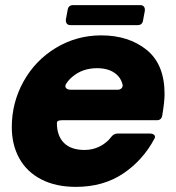

<svg xmlns="http://www.w3.org/2000/svg" viewBox="-20 -717 688 749"><path d="M26 -221Q26 -317 72 -399.5Q118 -482 198.5 -530.5Q279 -579 375 -579Q482 -579 552 -522.5Q622 -466 622 -350Q622 -320 613 -267Q610 -248 592 -248H222Q212 -248 207 -245.5Q202 -243 202 -237Q202 -187 229.5 -159.5Q257 -132 310 -132Q342 -132 369.5 -146Q397 -160 414 -183Q424 -196 439 -196H565Q576 -196 581.5 -190.5Q587 -185 583 -177Q538 -92 460.5 -40Q383 12 276 12Q198 12 141.5 -17Q85 -46 55.5 -99Q26 -152 26 -221ZM439 -367Q449 -367 454.5 -373Q460 -379 458 -388Q453 -406 443 -418Q415 -451 359 -451Q302 -451 263 -418Q249 -407 238 -390Q235 -386 235 -381Q235 -375 240.5 -371Q246 -367 254 -367ZM255 -619Q245 -619 240.5 -625Q236 -631 237 -641L244 -679Q247 -697 265 -697H527Q537 -697 541.5 -691Q546 -685 545 -675L538 -637Q535 -619 517 -619Z"/></svg>

Font: Open Sauce Two Black Italic
Style: Regular
Weight: 900
Italic angle: -10°
Designer: Alfredo Marco Pradil
Foundry: Creative Sauce Fz LLC
Version: Version 1.477